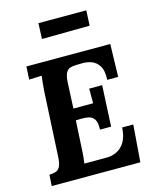

<svg xmlns="http://www.w3.org/2000/svg" viewBox="-133 -1011 889 1101"><g transform="rotate(-15 311.5 -461.0)"><path d="M570 -700 565 -506H500Q503 -561 485 -589Q467 -617 439.5 -626.5Q412 -636 385 -635L349 -634Q328 -634 312.5 -628.5Q297 -623 288 -604.5Q279 -586 277 -547L270 -397H387Q387 -411 387 -426.5Q387 -442 387 -457Q387 -472 387 -484H464L452 -241H386Q388 -283 375.5 -302Q363 -321 341 -325.5Q319 -330 292 -329L266 -328L257 -164Q256 -137 253.5 -113Q251 -89 249 -76H383Q413 -76 441.5 -89.5Q470 -103 489.5 -134.5Q509 -166 512 -220H578L561 0H35L39 -66Q61 -67 77 -72Q93 -77 102.5 -95Q112 -113 114 -153L134 -536Q136 -563 138.5 -588Q141 -613 143 -626Q127 -625 103 -624.5Q79 -624 68 -623L72 -700ZM199 -829 203 -922H487L483 -832Z"/></g></svg>

Font: Lora
Style: Italic
Weight: 400
Italic angle: -3°
Designer: Olga Karpushina, Alexei Vanyashin (Cyrillic)
Foundry: Cyreal
Version: Version 3.008